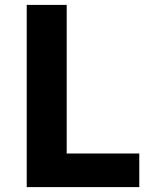

<svg xmlns="http://www.w3.org/2000/svg" viewBox="-20 -763 628 783"><path d="M89 0V-743H252V-137H548V0Z"/></svg>

Font: Noto Sans TC ExtraBold
Style: Regular
Weight: 800
Designer: Ryoko NISHIZUKA  (kana, bopomofo & ideographs); Paul D. Hunt (Latin, Greek & Cyrillic); Sandoll Communications , Soo-you
Foundry: Adobe
Version: Version 2.004-H2;hotconv 1.0.118;makeotfexe 2.5.65603